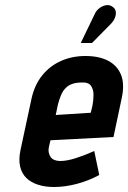

<svg xmlns="http://www.w3.org/2000/svg" viewBox="-20 -735 512 768"><path d="M422 -638Q434 -650 439.5 -663.5Q445 -677 443 -689Q441 -701 430 -708Q418 -717 403 -714Q388 -711 376 -701Q364 -691 359 -679L303 -563H348ZM176 -149 182 -174 434 -187 467 -343Q479 -399 464 -436Q449 -473 412.5 -492Q376 -511 322 -511Q268 -511 223.5 -491Q179 -471 148.5 -433Q118 -395 106 -340L62 -135Q54 -97 60.5 -69Q67 -41 85.5 -23Q104 -5 132.5 4Q161 13 196 13Q241 13 289 0Q337 -13 377 -35L357 -131Q322 -115 285 -103Q248 -91 221 -91Q208 -91 198 -95Q188 -99 182.5 -107Q177 -115 175 -125.5Q173 -136 176 -149ZM350 -313 343 -284 203 -275 211 -314Q218 -342 227.5 -361.5Q237 -381 254.5 -392.5Q272 -404 303 -405Q333 -407 343.5 -392.5Q354 -378 354 -356Q354 -334 350 -313Z"/></svg>

Font: Advent Pro
Style: Bold Italic
Weight: 700
Italic angle: -12°
Designer: VivaRado, Andreas Kalpakidis
Foundry: VivaRado, Andreas Kalpakidis
Version: Version 3.000